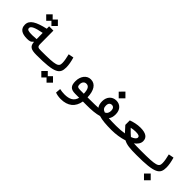

<svg xmlns="http://www.w3.org/2000/svg" viewBox="169 -1804 3178 3178"><g transform="rotate(45 1758.0 -215.0)"><path d="M280.3 -76.7C336.4 -76.7 372.1 -86.4 386.7 -118.2H399.4C406.2 -25.9 451.7 2.9 580.1 2.9C613.3 2.9 622.6 -17.1 622.6 -56.2C622.6 -89.8 613.3 -100.6 585.9 -100.6C512.7 -100.6 496.6 -108.9 496.1 -175.8L494.1 -481.9H393.6L394.5 -426.3C192.9 -379.4 90.3 -326.7 90.3 -217.8C90.3 -118.2 159.2 -76.7 280.3 -76.7ZM395.5 -329.6 397.9 -186C365.7 -182.6 326.7 -180.2 299.3 -180.2C212.4 -180.2 177.7 -188.5 177.7 -227.1C177.7 -271 244.6 -301.3 395.5 -329.6ZM417 -512.7 492.7 -587.9 417 -664.1 356 -602.5 294.9 -664.1 219.2 -587.9 294.9 -512.7 356 -573.7Z M580.1 2.9C1010.3 2.9 1076.7 -49.8 1076.7 -203.6C1076.7 -259.8 1064.5 -324.7 1042.5 -400.9L950.2 -383.8C966.3 -315.9 979 -256.3 979 -208C979 -119.1 938.5 -100.6 585.9 -100.6C574.7 -100.6 564 -87.4 564 -52.7C564 -16.6 567.4 2.9 580.1 2.9ZM1022.9 207.5 1098.6 132.3 1022.9 56.2 961.9 117.7 900.9 56.2 825.2 132.3 900.9 207.5 961.9 146.5Z M1379.9 234.4C1544.9 234.4 1644 151.9 1668.9 2.9H1752.9C1782.2 2.9 1799.3 -10.3 1799.3 -47.9C1799.3 -88.9 1787.6 -100.6 1757.8 -100.6L1674.8 -100.1C1669.9 -254.9 1613.8 -350.6 1503.9 -350.6C1405.8 -350.6 1343.3 -258.3 1343.3 -149.9C1343.3 -47.9 1375 2.9 1488.8 2.9H1581.5C1557.1 101.1 1480 135.7 1371.1 135.7C1327.1 135.7 1295.4 130.9 1257.3 123L1250 211.9C1283.7 226.1 1333.5 234.4 1379.9 234.4ZM1588.9 -99.1C1562.5 -99.1 1537.1 -99.1 1510.3 -99.1C1444.3 -99.1 1429.2 -111.3 1429.2 -160.2C1429.2 -212.4 1457.5 -247.1 1502.4 -247.1C1557.1 -247.1 1585 -204.6 1588.9 -99.1Z M1750 2.9C1862.8 2.9 1962.9 -3.9 2040 -27.8C2114.3 -4.4 2214.4 2.9 2336.4 2.9C2375 2.9 2397.5 -10.7 2397.5 -51.8C2397.5 -87.9 2381.3 -100.6 2344.7 -100.6C2272.9 -100.6 2214.4 -102.1 2167.5 -105.5C2193.4 -137.7 2204.1 -177.2 2204.1 -231C2204.1 -339.8 2138.7 -400.9 2050.8 -400.9C1953.1 -400.9 1890.6 -327.6 1890.6 -225.1C1890.6 -175.3 1901.9 -135.7 1923.8 -105C1878.9 -102.1 1824.2 -100.6 1757.8 -100.6ZM2052.7 -125C2002 -143.1 1985.8 -172.4 1985.8 -219.7C1985.8 -271.5 2010.3 -297.4 2048.8 -297.4C2085.9 -297.4 2108.9 -270.5 2108.9 -219.2C2108.9 -178.7 2094.7 -141.6 2052.7 -125ZM2051.3 -453.1 2129.9 -531.7 2051.3 -610.8 1972.7 -531.7Z M2335.9 2.9C2434.6 2.9 2537.1 -12.7 2623.5 -41C2689.9 -3.9 2771 2.9 2922.9 2.9C2975.6 2.9 2988.3 -12.7 2988.3 -53.2C2988.3 -89.4 2981.9 -100.6 2930.7 -100.6C2854 -100.6 2797.4 -101.1 2755.9 -104.5C2807.6 -141.1 2839.8 -186.5 2839.8 -238.8C2839.8 -322.8 2777.8 -366.2 2648.4 -366.2C2573.7 -366.2 2496.1 -346.7 2439 -325.2V-220.2C2479.5 -175.3 2506.3 -144 2534.2 -115.2C2477.1 -106 2411.6 -100.6 2343.8 -100.6ZM2647 -143.6C2615.7 -168.5 2586.4 -198.7 2536.1 -249.5C2569.8 -257.3 2604.5 -262.7 2643.1 -262.7C2716.3 -262.7 2735.8 -245.1 2735.8 -220.2C2735.8 -189.9 2702.1 -163.6 2647 -143.6Z M2923.8 2.9C3354 2.9 3420.4 -49.8 3420.4 -203.6C3420.4 -259.8 3408.2 -324.7 3386.2 -400.9L3293.9 -383.8C3310.1 -315.9 3322.8 -256.3 3322.8 -208C3322.8 -119.1 3282.2 -100.6 2929.7 -100.6C2918.5 -100.6 2907.7 -87.4 2907.7 -52.7C2907.7 -16.6 2911.1 2.9 2923.8 2.9ZM3305.7 209.5 3384.3 130.9 3305.7 51.8 3227.1 130.9Z"/></g></svg>

Font: Cascadia Code PL
Style: Regular
Weight: 400
Monospace: yes
Designer: Aaron Bell
Foundry: Saja Typeworks
Version: Version 2404.023